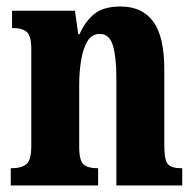

<svg xmlns="http://www.w3.org/2000/svg" viewBox="-20 -569 599 589"><path d="M13 0V-53H17Q45 -53 60.5 -65Q76 -77 76 -122V-418Q76 -460 61.5 -471.5Q47 -483 21 -483H17V-536H210L220 -464H224Q241 -503 269 -526Q297 -549 350 -549Q416 -549 450 -503Q484 -457 484 -356V-123Q484 -77 495.5 -65Q507 -53 535 -53H539V0H337V-330Q337 -393 326.5 -429Q316 -465 286 -465Q262 -465 248.5 -443Q235 -421 229 -385Q223 -349 223 -309V-118Q223 -76 236.5 -64.5Q250 -53 278 -53H281V0Z"/></svg>

Font: Noto Serif ExtraCondensed ExtraBold
Style: Regular
Weight: 800
Width: 2
Designer: Monotype Design Team
Foundry: Monotype Imaging Inc.
Version: Version 2.013; ttfautohint (v1.8.4.7-5d5b)